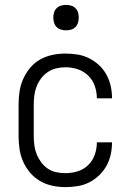

<svg xmlns="http://www.w3.org/2000/svg" viewBox="-20 -757 540 785"><path d="M247 8Q272 8 297 4Q322 0 344 -11Q366 -22 384.5 -39.5Q403 -57 415 -78.5Q427 -100 432.5 -124.5Q438 -149 438 -174Q438 -174 438 -174.5Q438 -175 438 -175H376Q376 -175 376 -175Q376 -175 376 -174Q376 -149 367.5 -124.5Q359 -100 340.5 -82Q322 -64 297.5 -56.5Q273 -49 247 -49Q229 -49 210 -53Q191 -57 175.5 -67.5Q160 -78 148.5 -93.5Q137 -109 130 -126.5Q123 -144 120.5 -162.5Q118 -181 118 -200V-330Q118 -349 120.5 -368Q123 -387 130 -404.5Q137 -422 148.5 -437Q160 -452 175.5 -462.5Q191 -473 210 -477.5Q229 -482 247 -482Q273 -482 297.5 -474Q322 -466 340.5 -448Q359 -430 367.5 -405.5Q376 -381 376 -356Q376 -356 376 -355.5Q376 -355 376 -355H438Q438 -355 438 -355.5Q438 -356 438 -357Q438 -381 432.5 -405.5Q427 -430 415 -452Q403 -474 384.5 -491Q366 -508 344 -519Q322 -530 297 -534Q272 -538 247 -538Q221 -538 194.5 -532.5Q168 -527 144.5 -514Q121 -501 103.5 -480Q86 -459 75 -434.5Q64 -410 60 -383.5Q56 -357 56 -330V-200Q56 -173 60 -146.5Q64 -120 75 -95.5Q86 -71 103.5 -50.5Q121 -30 144.5 -16.5Q168 -3 194.5 2.5Q221 8 247 8ZM250 -633Q261 -633 271 -636Q281 -639 288.5 -646.5Q296 -654 299 -664.5Q302 -675 302 -685Q302 -696 299 -706Q296 -716 288.5 -723.5Q281 -731 271 -734Q261 -737 250 -737Q240 -737 229.5 -734Q219 -731 211.5 -723.5Q204 -716 201 -706Q198 -696 198 -685Q198 -675 201 -664.5Q204 -654 211.5 -646.5Q219 -639 229.5 -636Q240 -633 250 -633Z"/></svg>

Font: Iosevka SS09 Light
Style: Regular
Weight: 300
Monospace: yes
Designer: Belleve Invis
Foundry: Belleve Invis
Version: Version 5.2.1; ttfautohint (v1.8.3)